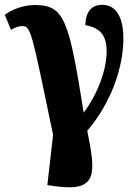

<svg xmlns="http://www.w3.org/2000/svg" viewBox="-26 -564 569 803"><path d="M196 0 172 210 206 215C386 240 374 159 339 -17C438 -133 490 -281 490 -403C490 -493 459 -544 401 -544C366 -544 332 -524 331 -459C383 -449 420 -426 420 -350C420 -273 384 -173 324 -93C262 -483 243 -543 120 -543C73 -543 24 -525 -6 -502L20 -439C36 -449 54 -455 66 -455C104 -455 106 -432 196 0Z"/></svg>

Font: Noto Serif Condensed ExtraBold
Style: Regular
Weight: 800
Width: 3
Designer: Monotype Design Team
Foundry: Monotype Imaging Inc.
Version: Version 2.013